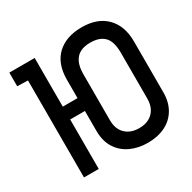

<svg xmlns="http://www.w3.org/2000/svg" viewBox="-161 -877 1048 1049"><g transform="rotate(-30 363.5 -353.0)"><path d="M314 -393H117V-312H314ZM270 -508V-186Q270 -121 298.5 -77Q327 -33 375 -11Q423 11 482 11Q545 11 592.5 -12.5Q640 -36 666 -80.5Q692 -125 692 -186V-507Q692 -605 637 -661Q582 -717 483 -717Q384 -717 327 -663.5Q270 -610 270 -508ZM363 -200V-490Q363 -535 376.5 -564Q390 -593 416 -607Q442 -621 481 -621Q522 -621 548.5 -606.5Q575 -592 587 -563.5Q599 -535 599 -490V-200Q599 -163 584.5 -136.5Q570 -110 543.5 -96Q517 -82 481 -82Q445 -82 418.5 -96Q392 -110 377.5 -136Q363 -162 363 -200ZM17 -614 84 -612V0H177V-700H17Z"/></g></svg>

Font: Advent Pro SemiBold
Style: Regular
Weight: 600
Designer: VivaRado, Andreas Kalpakidis
Foundry: VivaRado, Andreas Kalpakidis
Version: Version 3.000